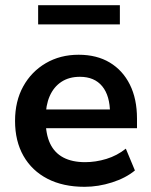

<svg xmlns="http://www.w3.org/2000/svg" viewBox="-20 -710 582 740"><path d="M306 10Q223 10 163 -21Q103 -52 70.5 -109Q38 -166 38 -244Q38 -320 69.5 -377Q101 -434 156.5 -466.5Q212 -499 283 -499Q353 -499 403 -469Q453 -439 480.5 -384Q508 -329 508 -253V-216H139V-288H420L404 -273Q404 -341 374 -377.5Q344 -414 288 -414Q246 -414 216.5 -394.5Q187 -375 171.5 -339.5Q156 -304 156 -255V-248Q156 -193 173 -157Q190 -121 224 -103Q258 -85 308 -85Q349 -85 390 -97.5Q431 -110 465 -137L500 -53Q465 -24 412 -7Q359 10 306 10ZM127 -616V-690H442V-616Z"/></svg>

Font: Nunito Sans 12pt ExtraLight
Style: Regular
Weight: 200
Version: Version 3.101;gftools[0.9.27]